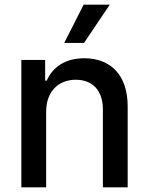

<svg xmlns="http://www.w3.org/2000/svg" viewBox="-20 -802 637 822"><path d="M177.6 -323.9C177.6 -410.9 230.8 -460.6 304.7 -460.6C376.8 -460.6 420.5 -413.4 420.5 -334.2V0H526.6V-346.9C526.6 -481.9 452.4 -552.6 340.9 -552.6C258.9 -552.6 205.3 -514.6 180 -456.7H173.3V-545.5H71.4V0H177.6ZM255 -618.3H339.8L449.9 -782H338.1Z"/></svg>

Font: Margiela Sans Medium
Style: Regular
Weight: 500
Designer: Stefan Endress, Andreas Faust
Version: Version 1.100;FEAKit 1.0